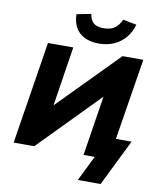

<svg xmlns="http://www.w3.org/2000/svg" viewBox="-114 -1039 1080 1301"><g transform="rotate(10 425.5 -388.0)"><path d="M512 174 598 0H521L589 -434L599 -426L182 0H40L152 -705H326L259 -274L249 -282L665 -705H808L718 -145H826L669 174ZM491 -761Q432 -761 391 -782Q350 -803 329.5 -841Q309 -879 308 -931L407 -950Q413 -909 435.5 -889Q458 -869 505 -869Q553 -869 581.5 -889.5Q610 -910 626 -949L720 -931Q705 -878 673 -840Q641 -802 594.5 -781.5Q548 -761 491 -761Z"/></g></svg>

Font: Nunito Sans 8pt Black
Style: Italic
Weight: 900
Italic angle: -9°
Version: Version 3.101;gftools[0.9.27]